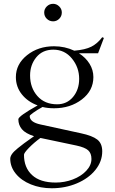

<svg xmlns="http://www.w3.org/2000/svg" viewBox="-20 -756 606 1016"><path d="M266.1 -183.1Q231.9 -183.1 205.1 -189.9Q177.2 -174.8 157.2 -160.4Q137.2 -146 137.2 -142.1Q137.2 -109.4 194.8 -97.2L408.2 -50.8Q468.3 -38.1 494.6 -17.6Q521 2.9 521 44.9Q521 98.1 484.9 143.1Q448.7 188 387.2 214.1Q325.7 240.2 253.9 240.2Q193.8 240.2 143.3 219.7Q92.8 199.2 63.5 163.1Q34.2 127 34.2 84Q34.2 72.8 43 59.6Q51.8 46.4 74.2 28.3Q96.7 10.3 107.7 2.2Q118.7 -5.9 148.4 -26.9Q156.2 -32.7 160.2 -35.2Q114.7 -49.8 95.9 -72.3Q77.1 -94.7 77.1 -125Q77.1 -141.1 179.2 -198.2Q127 -217.3 95.5 -256.8Q64 -296.4 64 -348.1Q64 -416.5 123 -463.9Q182.1 -511.2 266.1 -511.2Q323.2 -511.2 373 -487.8Q431.2 -492.7 463.4 -509Q495.6 -525.4 521 -559.1L529.8 -555.2L499 -474.1H397.9Q433.6 -451.2 453.9 -418.5Q474.1 -385.7 474.1 -348.1Q474.1 -276.4 413.1 -229.7Q352.1 -183.1 266.1 -183.1ZM106.9 63Q106.9 130.9 149.7 170.4Q192.4 210 274.9 210Q321.8 210 365.2 193.6Q408.7 177.2 436.3 147.9Q463.9 118.7 463.9 85Q463.9 55.2 446.8 39.6Q429.7 23.9 384.8 14.2L199.2 -24.9Q198.2 -24.9 196.5 -25.4Q194.8 -25.9 193.8 -25.9Q159.7 -1 133.3 26.1Q106.9 53.2 106.9 63ZM139.2 -356.9Q139.2 -292 177.7 -248Q216.3 -204.1 282.2 -204.1Q334 -204.1 366.5 -242.9Q398.9 -281.7 398.9 -338.9Q398.9 -399.4 360.6 -446.3Q322.3 -493.2 262.2 -493.2Q205.1 -493.2 172.1 -452.9Q139.2 -412.6 139.2 -356.9ZM213.9 -689.9Q213.9 -669.9 227.8 -656.5Q241.7 -643.1 261.2 -643.1Q279.8 -643.1 293.5 -656.7Q307.1 -670.4 307.1 -689.9Q307.1 -708.5 293.2 -722.2Q279.3 -735.8 261.2 -735.8Q241.7 -735.8 227.8 -722.2Q213.9 -708.5 213.9 -689.9Z"/></svg>

Font: Ortica Linear Light
Style: Regular
Weight: 300
Designer: Benedetta Bovani
Foundry: Collletttivo
Version: Version 2.000;Glyphs 3.1.2 (3151)